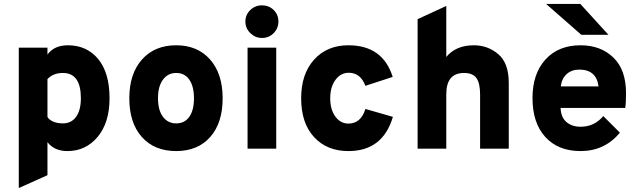

<svg xmlns="http://www.w3.org/2000/svg" viewBox="-20 -752 3231 971"><path d="M321 12Q255 12 220 -33V134L75 199V-511H220V-476Q254 -523 323 -523Q419 -523 476.5 -453.5Q534 -384 534 -255Q534 -132 474 -60Q414 12 321 12ZM298 -128Q341 -128 365 -161.5Q389 -195 389 -255Q389 -383 298 -383Q249 -383 220 -352V-161Q226 -148 247 -138Q268 -128 298 -128Z M871 12Q761 12 697.5 -59Q634 -130 634 -255Q634 -379 698 -451Q762 -523 871 -523Q979 -523 1042.5 -451Q1106 -379 1106 -255Q1106 -130 1043 -59Q980 12 871 12ZM871 -128Q914 -128 937.5 -161.5Q961 -195 961 -255Q961 -315 937.5 -349Q914 -383 871 -383Q829 -383 804 -349Q779 -315 779 -255Q779 -195 804 -161.5Q829 -128 871 -128Z M1305 -560Q1271 -560 1246 -584.5Q1221 -609 1221 -643Q1221 -677 1245.5 -701Q1270 -725 1305 -725Q1340 -725 1364 -701.5Q1388 -678 1388 -643Q1388 -609 1364 -584.5Q1340 -560 1305 -560ZM1232 0V-511H1377V0Z M1742 12Q1633 12 1568 -59Q1503 -130 1503 -255Q1503 -378 1568.5 -450.5Q1634 -523 1742 -523Q1916 -523 1966 -363L1828 -318Q1803 -384 1744 -384Q1703 -384 1676.5 -348Q1650 -312 1650 -255Q1650 -198 1676 -162.5Q1702 -127 1742 -127Q1805 -127 1828 -201L1967 -161Q1916 12 1742 12Z M2092 0V-655L2237 -722V-464Q2286 -523 2376 -523Q2447 -523 2500 -478Q2553 -433 2553 -332V0H2408V-274Q2408 -331 2389.5 -357Q2371 -383 2327 -383Q2237 -383 2237 -276V0Z M2920 -576 2742 -732H2915L3057 -576ZM2916 12Q2803 12 2738 -59Q2673 -130 2673 -256Q2673 -379 2738.5 -451Q2804 -523 2916 -523Q3018 -523 3082 -461Q3146 -399 3146 -281Q3146 -232 3142 -206H2815Q2817 -158 2845 -134.5Q2873 -111 2916 -111Q2986 -111 3031 -165L3115 -81Q3038 12 2916 12ZM2816 -315H3007Q2996 -400 2910 -400Q2871 -400 2846 -377.5Q2821 -355 2816 -315Z"/></svg>

Font: Overpass Heavy
Style: Regular
Weight: 900
Designer: Delve Withrington, Thomas Jockin
Foundry: Delve Fonts
Version: Version 3.000;DELV;Overpass